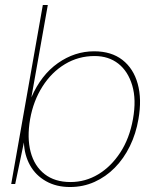

<svg xmlns="http://www.w3.org/2000/svg" viewBox="-20 -739 621 771"><path d="M261 12Q206 12 164.5 -11.5Q123 -35 100.5 -75.5Q78 -116 76 -167L41 0H25L152 -719H172L106 -348Q145 -438 212.5 -485.5Q280 -533 358 -533Q427 -533 471.5 -498.5Q516 -464 533 -402.5Q550 -341 536 -261Q526 -202 501.5 -152Q477 -102 441 -65.5Q405 -29 359.5 -8.5Q314 12 261 12ZM263 -8Q323 -8 374.5 -39Q426 -70 463 -126.5Q500 -183 514 -261Q528 -339 511 -396Q494 -453 455 -483.5Q416 -514 360 -514Q295 -514 241 -481.5Q187 -449 150.5 -391.5Q114 -334 101 -261Q88 -186 103 -129Q118 -72 159 -40Q200 -8 263 -8Z"/></svg>

Font: DM Sans 10pt Thin
Style: Italic
Weight: 250
Italic angle: -10°
Version: Version 4.004;gftools[0.9.30]